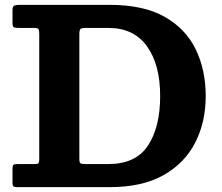

<svg xmlns="http://www.w3.org/2000/svg" viewBox="-20 -770 912 790"><path d="M31.5 -17V-75.5Q31.5 -87.5 34.8 -91.2Q38 -95 50 -95H124.5Q136.5 -95 139 -99.5Q141.5 -104 141.5 -116.5V-631.5Q141.5 -645.5 138.2 -650.2Q135 -655 121 -655H58Q41.5 -655 36.5 -658.2Q31.5 -661.5 31.5 -676V-729.5Q31.5 -742.5 38 -746.2Q44.5 -750 58.5 -750H431.5Q570.5 -750 657.5 -700.8Q744.5 -651.5 785.5 -566.5Q826.5 -481.5 826.5 -375Q826.5 -268.5 783.5 -183.8Q740.5 -99 653 -49.5Q565.5 0 431.5 0H52Q40 0 35.8 -2.8Q31.5 -5.5 31.5 -17ZM331 -95H426.5Q538 -95 588.5 -170.5Q639 -246 639 -375Q639 -504 584.8 -579.5Q530.5 -655 426.5 -655H332Q316 -655 311.2 -650.8Q306.5 -646.5 306.5 -630V-115Q306.5 -101 311.5 -98Q316.5 -95 331 -95Z"/></svg>

Font: Besley
Style: Bold
Weight: 700
Designer: Owen Earl
Foundry: indestructible type*
Version: Version 2.001; ttfautohint (v1.8.3)